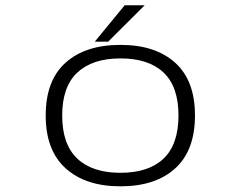

<svg xmlns="http://www.w3.org/2000/svg" viewBox="-20 -678 890 710"><path d="M330.5 -524 441 -658.5H515L380 -524ZM149 -251Q149 -380.5 222.5 -446.2Q296 -512 425.5 -512Q554.5 -512 627.8 -446Q701 -380 701 -251Q701 -121.5 627.8 -55.2Q554.5 11 425.5 11Q296.5 11 222.8 -55.5Q149 -122 149 -251ZM640 -251Q640 -357.5 584.8 -409.8Q529.5 -462 425.5 -462Q322 -462 266 -409.8Q210 -357.5 210 -251Q210 -144 265.8 -91.5Q321.5 -39 425.5 -39Q529.5 -39 584.8 -91.5Q640 -144 640 -251Z"/></svg>

Font: League Mono Wide UltraLight
Style: Regular
Weight: 200
Width: 8
Designer: Tyler Finck
Foundry: The League of Moveable Type / Tyler Finck
Version: Version 2.210